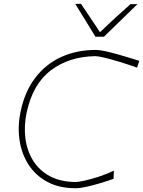

<svg xmlns="http://www.w3.org/2000/svg" viewBox="-20 -990 760 1019"><path d="M381.5 9Q293.5 9 230.8 -25Q168 -59 131 -117Q94 -175 83.5 -248Q73 -321 89.5 -399Q112 -505.5 167.8 -578Q223.5 -650.5 305.5 -687.8Q387.5 -725 488.5 -725Q506.5 -725 536.2 -718.8Q566 -712.5 600 -703Q634 -693.5 665.8 -683.8Q697.5 -674 719.5 -667L707.5 -631Q660 -648 614.5 -661.8Q569 -675.5 534.8 -683.8Q500.5 -692 486.5 -692Q347 -690 250.5 -617.2Q154 -544.5 121.5 -393Q106.5 -322 114.8 -256.5Q123 -191 155 -138.8Q187 -86.5 243.2 -55.8Q299.5 -25 380.5 -24Q397 -24 431.2 -31.8Q465.5 -39.5 506.5 -53Q547.5 -66.5 584.5 -84L582.5 -41Q552.5 -30 514.2 -18.5Q476 -7 440.2 1Q404.5 9 381.5 9ZM486.5 -795Q460.5 -838 433.2 -882.2Q406 -926.5 379.5 -969L409.5 -970Q434.5 -932.5 460.2 -894.8Q486 -857 510.5 -819Q550 -857 590 -893.8Q630 -930.5 672.5 -968H709.5Q664 -924 620.2 -881.2Q576.5 -838.5 531.5 -795Z"/></svg>

Font: Commissioner Loud Thin
Style: Italic
Weight: 100
Italic angle: -12°
Designer: Kostas Bartsokas
Foundry: Kostas Bartsokas
Version: Version 1.000; ttfautohint (v1.8.3)